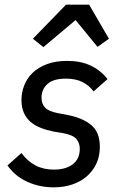

<svg xmlns="http://www.w3.org/2000/svg" viewBox="-20 -791 516 823"><path d="M210 12Q149 12 96.5 -12Q44 -36 12 -82L72 -135Q98 -100 132 -82Q166 -64 211 -64Q262 -64 292 -87Q322 -110 322 -153Q322 -177 308 -194.5Q294 -212 252 -220L210 -227Q180 -233 154.5 -243Q129 -253 111 -268.5Q93 -284 82.5 -307Q72 -330 72 -362Q72 -395 84 -425.5Q96 -456 120 -479Q144 -502 181 -516Q218 -530 268 -530Q326 -530 368.5 -510Q411 -490 441 -452L381 -399Q364 -423 335 -438.5Q306 -454 262 -454Q209 -454 183.5 -431Q158 -408 158 -372Q158 -347 172.5 -330.5Q187 -314 228 -306L270 -298Q333 -286 370.5 -255.5Q408 -225 408 -161Q408 -122 393.5 -90.5Q379 -59 353 -36Q327 -13 290.5 -0.5Q254 12 210 12ZM362 -771 447 -625 398 -590 304 -705 166 -589 121 -625 263 -771Z"/></svg>

Font: IBM Plex Sans Text
Style: Italic
Weight: 450
Italic angle: -11°
Designer: Mike Abbink, Paul van der Laan, Pieter van Rosmalen
Foundry: Bold Monday
Version: Version 3.005